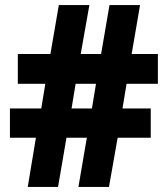

<svg xmlns="http://www.w3.org/2000/svg" viewBox="-20 -734 657 754"><path d="M477 -405H600V-522H497L530 -714H410L377 -522H297L331 -714H211L178 -522H50V-405H158L142 -308H19V-193H121L89 0H208L241 -193H321L288 0H408L442 -193H572V-308H461ZM261 -308 277 -405H357L341 -308Z"/></svg>

Font: Noto Sans Bengali SemiCondensed ExtraBold
Style: Regular
Weight: 800
Width: 4
Designer: Joana Ranito - Universal Thirst; Jelle Bosma - Monotype Design Team
Foundry: Universal Thirst ehf.
Version: Version 3.000